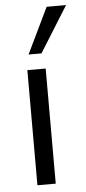

<svg xmlns="http://www.w3.org/2000/svg" viewBox="-54 -776 364 808"><g transform="rotate(-5 128.5 -372.5)"><path d="M70.8 0V-486.3H148.2V0ZM81.6 -551.3 174.9 -744.8H256.9L136.2 -551.3Z"/></g></svg>

Font: Nunito Sans 12pt ExtraLight SemiCondensed
Style: Regular
Weight: 200
Width: 4
Version: Version 3.101;gftools[0.9.27]